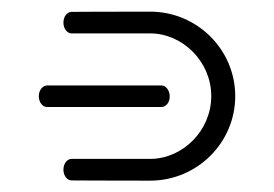

<svg xmlns="http://www.w3.org/2000/svg" viewBox="-20 -720 471 330"><path d="M60.7 -573.1C53.2 -572.9 46.7 -565.1 46.7 -554.6C46.7 -544.2 53.2 -536.1 60.7 -536.1C60.8 -536 257.7 -536.1 257.7 -536.1C265.1 -536.1 271.7 -543.7 271.7 -554.1C271.7 -564.6 265.2 -573.1 257.7 -573.1ZM103 -699.6C95.5 -699.6 89 -691.6 89 -681.1C89 -670.7 95.5 -662.6 103 -662.6C103 -662.6 182.3 -662.6 238 -662.6C293.8 -662.6 343.1 -614.2 343.1 -554.8C343.1 -495.3 293.8 -446.9 238 -446.9C182.3 -446.9 103 -446.9 103 -446.9C95.5 -446.9 89 -438.9 89 -428.4C89 -418 95.5 -409.9 103 -409.9C103 -409.9 157.3 -409.5 238 -409.5C318.8 -409.5 384.3 -474.7 384.3 -554.8C384.3 -634.8 318.8 -700 238 -700C157.3 -700 103 -699.6 103 -699.6Z"/></svg>

Font: Hi.
Style: Regular
Weight: 400
Designer: Mew Too, Robert Jablonski
Foundry: Cannot Into Space Fonts
Version: Version 1.996